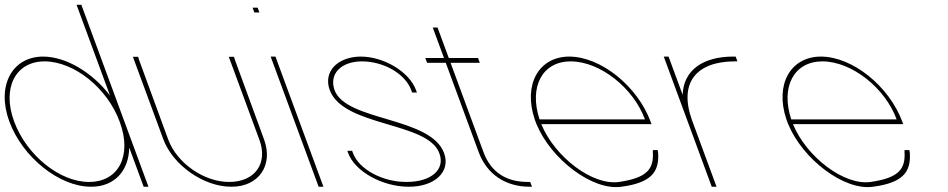

<svg xmlns="http://www.w3.org/2000/svg" viewBox="-93 -789 3953 801"><path d="M-54 -282C-108.6 -430 -43.6 -552 86.1 -553C183.7 -553 293.9 -485.1 366.1 -390.2L230.1 -759L226.4 -769H246.4L250.1 -759L424.5 -286C425 -284.7 425.5 -283.3 426 -282L522.6 -20L526.3 -10H506.3L502.6 -20L446.1 -173.3C444.5 -77.3 385.3 -9.3 286.3 -10C154.3 -10 1 -133 -54 -282ZM-34 -282C18 -141 157.3 -29 278.9 -30C400.7 -30 458.2 -137.8 407.6 -277.7L406 -282C354.4 -422 216.8 -532 93.4 -533C-28.6 -533 -85.6 -422 -34 -282Z M464.8 -543 461.4 -552H483.4L486.1 -542L608.7 -207C645.2 -108 759.3 -29 863.9 -30C969.9 -30 1026.5 -107 988.7 -207L864.8 -543L861.4 -552H883.4L886.1 -542L1008.7 -207C1048.1 -100 986.7 -9 871.3 -10C757.3 -10 629.5 -99 588.7 -207Z M978.2 -737H968.2L960.8 -757H970.8H971.8H981.8L989.2 -737H979.2ZM1039.8 -543 1036.1 -553H1056.1L1059.8 -543L1252.6 -20L1256.3 -10H1236.3L1232.6 -20Z M1642.7 -413 1646.4 -403H1626.4L1622.7 -413C1598 -480 1510.8 -532 1418.4 -533C1327.4 -533 1279.4 -479 1302.7 -413C1351 -282 1704.3 -303 1759.7 -150C1788.1 -73 1720.7 -9 1611.3 -10C1503.3 -10 1388.1 -73 1359.7 -150L1356 -160H1376L1379.7 -150C1404.4 -83 1503.3 -29 1603.9 -30C1705.9 -30 1765.8 -82 1739.7 -150C1691 -282 1340.5 -259 1282.7 -413C1254.3 -490 1315.4 -552 1411.1 -553C1508.1 -553 1614.3 -490 1642.7 -413Z M1786.7 -527 1924.9 -152C1955.8 -71 2017.9 -30 2108.9 -30H2118.9L2126.3 -10H2116.3C2017.3 -10 1939.5 -61 1904.9 -152L1766.7 -527H1698.7H1688.7L1681.3 -547H1691.3H1759.3L1716.1 -664L1712.4 -674H1732.4L1736.1 -664L1779.3 -547H1891.3H1901.3L1908.7 -527H1898.7Z M2157.9 -291H2597.7C2549.4 -422 2411.8 -532 2288.4 -533C2169.3 -533 2113.1 -427.2 2157.9 -291ZM2145.3 -271H2145.1L2141.4 -281L2137.7 -291H2137.8C2089 -436.3 2154.3 -552 2281.1 -553C2413.1 -553 2566.4 -430 2621.4 -281L2625.1 -271H2615.1H2165.3C2221.1 -134.1 2379.9 -13.4 2489.9 -30C2605.7 -47 2635.4 -83 2630.5 -156L2630.9 -163H2650.9L2652.7 -150C2657.8 -71 2622.4 -26 2499.3 -10C2378.7 7.6 2205.6 -124.9 2145.3 -271Z M2754.9 -393.6C2758.5 -496.5 2840 -553 2966.1 -553H2976.1L2983.4 -533H2973.4C2814.9 -533 2736.3 -446.6 2794.4 -286.4L2796 -282L2799.7 -272L2892.6 -20L2896.3 -10H2876.3L2872.6 -20L2779.7 -272L2776 -282C2775.5 -283.4 2775 -284.7 2774.5 -286.1L2679.8 -543L2676.1 -553H2696.1L2699.8 -543Z M3207.9 -291H3647.7C3599.4 -422 3461.8 -532 3338.4 -533C3219.3 -533 3163.1 -427.2 3207.9 -291ZM3195.3 -271H3195.1L3191.4 -281L3187.7 -291H3187.8C3139 -436.3 3204.3 -552 3331.1 -553C3463.1 -553 3616.4 -430 3671.4 -281L3675.1 -271H3665.1H3215.3C3271.1 -134.1 3429.9 -13.4 3539.9 -30C3655.7 -47 3685.4 -83 3680.5 -156L3680.9 -163H3700.9L3702.7 -150C3707.8 -71 3672.4 -26 3549.3 -10C3428.7 7.6 3255.6 -124.9 3195.3 -271Z"/></svg>

Font: Nordica Plus
Style: NordicaClassicUltraLightOpObl
Weight: 300
Version: Version 1